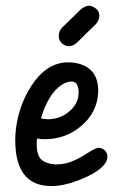

<svg xmlns="http://www.w3.org/2000/svg" viewBox="-20 -624 384 651"><path d="M302.7 -539.6Q287.1 -525.4 242.2 -480.5Q228.5 -467.8 213.9 -467.3Q205.6 -467.3 197.8 -471.7Q179.2 -481.9 179.2 -502.9Q179.2 -519.5 192.4 -532.2L252 -590.3Q266.6 -604 281.2 -604.5Q290 -604.5 298.3 -599.6Q316.9 -588.9 316.9 -570.3Q316.4 -553.7 302.7 -539.6ZM31.7 -149.4Q31.7 -166 33.7 -184.6Q43.9 -268.1 86.4 -333Q138.2 -412.6 210.9 -412.6Q230.5 -412.6 248.5 -407.7Q313 -389.2 313 -316.9Q313 -311.5 312.5 -305.7Q307.6 -240.2 253.9 -195.8Q201.2 -151.9 131.3 -151.9Q118.2 -151.9 105.5 -154.3Q104.5 -147 104.5 -133.8Q104.5 -105.5 114.3 -89.8Q127.4 -69.8 168.5 -66.4Q186.5 -66.4 204.1 -70.3Q234.9 -77.6 276.9 -105Q304.2 -123 315.4 -123Q321.8 -123 328.6 -119.1Q344.2 -109.9 344.2 -92.3Q344.2 -86.4 341.8 -79.6Q328.6 -47.9 262.7 -19.5Q201.7 6.8 155.3 6.8Q137.7 6.8 122.6 3.9Q31.7 -14.6 31.7 -149.4ZM188.5 -335.9Q144 -306.2 118.7 -222.7Q130.9 -219.7 142.1 -219.7Q182.6 -219.7 212.9 -244.6Q246.6 -272 246.6 -309.6Q246.6 -347.2 222.7 -347.7Q205.6 -347.2 188.5 -335.9Z"/></svg>

Font: Vibur
Style: Medium
Weight: 400
Version: Version 1.004